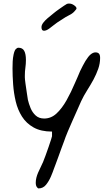

<svg xmlns="http://www.w3.org/2000/svg" viewBox="-20 -792 619 1074"><path d="M195 262Q192 262 186 254Q180 246 180 230Q180 216 183.5 202Q187 188 193 174Q200 159 207 144Q214 129 221 114Q227 99 235.5 76Q244 53 252 29.5Q260 6 265.5 -11Q271 -28 271 -30V-56Q209 -56 168 -79Q127 -102 103 -140Q79 -178 68 -224.5Q57 -271 53.5 -319.5Q50 -368 50 -410Q50 -430 51 -449Q52 -468 56 -487Q61 -510 68.5 -517.5Q76 -525 83 -525Q106 -525 115.5 -507.5Q125 -490 125 -457Q125 -434 122 -413.5Q119 -393 119 -369V-359Q119 -350 122.5 -324.5Q126 -299 130 -273Q134 -247 136 -234Q141 -212 151 -187.5Q161 -163 179.5 -146Q198 -129 227 -129Q266 -129 296.5 -157.5Q327 -186 352.5 -231.5Q378 -277 399 -327Q407 -344 414 -361Q421 -378 428 -394Q436 -410 443 -424Q450 -438 458 -451Q474 -477 487.5 -488Q501 -499 514 -499Q527 -499 533.5 -492Q540 -485 540 -468Q540 -437 529.5 -407Q519 -377 503 -347Q486 -316 467 -286Q448 -256 434 -226Q426 -208 412.5 -177.5Q399 -147 384.5 -114.5Q370 -82 359.5 -57Q349 -32 347 -26Q346 -21 339 -3.5Q332 14 323.5 38Q315 62 306 86.5Q297 111 290.5 128.5Q284 146 282 151Q276 169 265 195Q254 221 237.5 241.5Q221 262 195 262ZM226 -620Q212 -620 212 -640Q212 -652 222 -665Q232 -678 245.5 -689.5Q259 -701 268 -708Q275 -714 282 -719.5Q289 -725 294 -729Q299 -733 312 -742Q325 -751 338 -760Q351 -769 354 -770Q359 -772 361.5 -772Q364 -772 368 -772Q381 -772 394.5 -762.5Q408 -753 408 -745Q408 -741 402 -735L396 -728Q394 -725 390.5 -722.5Q387 -720 385 -718Q381 -714 364 -705.5Q347 -697 331 -686L300 -666Q283 -654 280 -651Q273 -645 256 -632.5Q239 -620 226 -620Z"/></svg>

Font: Fuzzy Bubbles
Style: Regular
Weight: 400
Designer: Robert E. Leuschke
Foundry: Robert E. Leuschke
Version: Version 1.010; ttfautohint (v1.8.3)